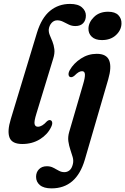

<svg xmlns="http://www.w3.org/2000/svg" viewBox="-20 -744 657 1006"><path d="M347 -723.5Q389 -723.5 409.5 -705.2Q430 -687 430 -662.5Q430 -637.5 415.8 -622.5Q401.5 -607.5 375 -607.5Q356.5 -607.5 341 -615Q325.5 -622.5 310.8 -630Q296 -637.5 280 -637.5Q262.5 -637.5 250.2 -623.8Q238 -610 235.5 -590Q234.5 -575 241 -559.5Q247.5 -544 254.8 -526.2Q262 -508.5 264.8 -486.2Q267.5 -464 258.5 -436L171 -149.5Q158 -108 161.2 -94Q164.5 -80 178.5 -80Q200.5 -80 225.5 -108Q236.5 -117.5 245 -114Q252 -111.5 253.5 -102Q255 -92.5 247.5 -77.5Q229 -39 188.8 -14.2Q148.5 10.5 97 10.5Q43 10.5 30 -23Q17 -56.5 36.5 -120L174 -573.5Q198 -651 242.2 -687.2Q286.5 -723.5 347 -723.5ZM514 -534Q479 -534 460.8 -551.5Q442.5 -569 443.5 -595Q444.5 -627.5 472.5 -655Q500.5 -682.5 546.5 -682.5Q583 -682.5 600.2 -664.5Q617.5 -646.5 616.5 -620Q615.5 -586 587.5 -560Q559.5 -534 514 -534ZM547 -328 424.5 92.5Q380.5 243 250 243Q209.5 243 189.2 226Q169 209 169 182.5Q169 158.5 184.2 142.8Q199.5 127 225.5 127Q244.5 127 259.2 134.8Q274 142.5 287.8 150.2Q301.5 158 317.5 158Q332.5 158 344.5 148.2Q356.5 138.5 362 115Q366 97.5 360.8 79Q355.5 60.5 348.5 40Q341.5 19.5 338.2 -3.5Q335 -26.5 342.5 -52.5L415 -301Q426 -337.5 425 -354.2Q424 -371 410 -371Q401.5 -371 392.2 -365.8Q383 -360.5 369.5 -347Q357 -337 347.5 -340.5Q340.5 -343 339.2 -352.8Q338 -362.5 345.5 -376.5Q366 -412.5 404 -437.2Q442 -462 487 -462Q538 -462 552 -427.5Q566 -393 547 -328Z"/></svg>

Font: Fraunces 72pt S050 SemiBold
Style: Italic
Weight: 600
Italic angle: -16°
Version: Version 1.000; ttfautohint (v1.8.3)